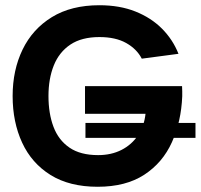

<svg xmlns="http://www.w3.org/2000/svg" viewBox="-20 -698 767 734"><path d="M676 -368.7Q677 -348.7 676.7 -330.3Q672.7 -233 637.3 -154.5Q602 -76 531.5 -30Q461 16 353.3 16Q245.7 16 173.3 -29Q101 -74 64.7 -152.5Q28.3 -231 28.3 -331Q28.3 -430 66.3 -508.5Q104.3 -587 178.3 -632.5Q252.3 -678 360 -678Q437.7 -678 497.8 -654Q558 -630 599.5 -588.2Q641 -546.3 662.3 -492.3L522 -473.7Q503 -510.7 462.5 -533.5Q422 -556.3 360 -556.3Q292.3 -556.3 249.3 -527.7Q206.3 -499 185.8 -448.2Q165.3 -397.3 165.3 -331Q165.3 -264 184.5 -213.2Q203.7 -162.3 245.5 -133.7Q287.3 -105 355 -105Q405.3 -105 444.3 -124.8Q483.3 -144.7 507.3 -180.3Q531.3 -216 536.3 -263H305V-368.7ZM727.3 -228V-171H306.7V-228Z"/></svg>

Font: Nata Sans
Style: Regular
Weight: 400
Designer: Daniel Uzquiano Cruz
Version: Version 1.001